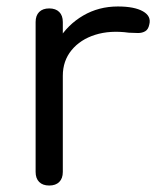

<svg xmlns="http://www.w3.org/2000/svg" viewBox="-20 -573 507 593"><path d="M128 -339Q130 -400 159.5 -448.5Q189 -497 237 -525Q285 -553 344 -553Q395 -553 421.5 -538Q448 -523 441 -497Q438 -482 428.5 -476.5Q419 -471 406.5 -471Q394 -471 378 -472Q320 -480 274 -465.5Q228 -451 201 -418Q174 -385 174 -339ZM132 0Q112 0 101 -11Q90 -22 90 -42V-505Q90 -525 101 -536Q112 -547 132 -547Q152 -547 163 -536Q174 -525 174 -505V-42Q174 -22 163 -11Q152 0 132 0Z"/></svg>

Font: Comfortaa Medium
Style: Regular
Weight: 500
Designer: Johan Aakerlund
Foundry: Johan Aakerlund
Version: Version 3.104; ttfautohint (v1.8.1.43-b0c9)